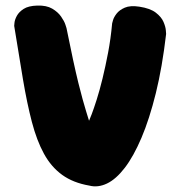

<svg xmlns="http://www.w3.org/2000/svg" viewBox="-20 -668 648 690"><path d="M301 -1Q243 -11 203.5 -39.5Q164 -68 138 -115.5Q112 -163 94.5 -230Q77 -297 62.5 -383Q48 -469 31 -575Q31 -575 32 -586Q33 -597 40.5 -611Q48 -625 65 -636Q82 -647 114 -648Q147 -649 167.5 -637Q188 -625 199.5 -608.5Q211 -592 215 -579.5Q219 -567 219 -567Q232 -502 242.5 -453.5Q253 -405 261.5 -370.5Q270 -336 277 -311Q284 -286 289.5 -268Q295 -250 300 -234Q302 -238 309.5 -257.5Q317 -277 327.5 -310Q338 -343 348.5 -386Q359 -429 368.5 -479Q378 -529 383 -584Q383 -584 386 -595Q389 -606 399 -619Q409 -632 428.5 -640.5Q448 -649 481 -644Q520 -638 540 -622.5Q560 -607 567.5 -589.5Q575 -572 576 -559Q577 -546 577 -546Q563 -426 540 -333Q517 -240 488.5 -173Q460 -106 428.5 -65Q397 -24 364.5 -8.5Q332 7 301 -1Z"/></svg>

Font: Sour Gummy Black
Style: Regular
Weight: 900
Designer: Stefie Justprince
Foundry: Eifetstype
Version: Version 1.000